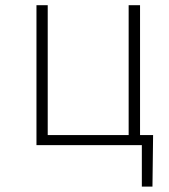

<svg xmlns="http://www.w3.org/2000/svg" viewBox="-20 -548 640 725"><path d="M117.7 -528.3V0H515.6V156.7H555.7L558.1 -38.1H508.8V-528.3H465.8V-38.1H160.2V-528.3Z"/></svg>

Font: Roboto Mono ExtraLight
Style: Regular
Weight: 250
Monospace: yes
Designer: Google
Version: Version 3.000